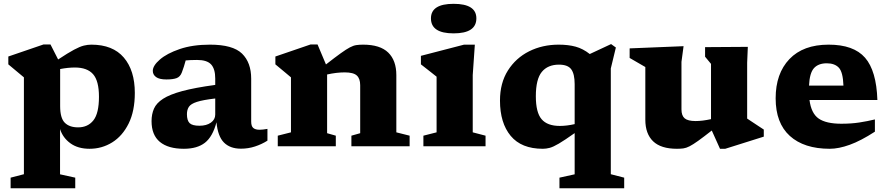

<svg xmlns="http://www.w3.org/2000/svg" viewBox="-20 -765 4650 1004"><path d="M373.5 164V219.5H35.5V164L105 146V-360.5Q95.5 -369 73.2 -387Q51 -405 23.5 -428.5V-469.5L207.5 -532.5H244L284 -454Q336 -488.5 367 -505Q398 -521.5 418.2 -526.5Q438.5 -531.5 457.5 -531.5Q570 -531.5 627.5 -464Q685 -396.5 685 -279Q685 -184.5 652.8 -119.2Q620.5 -54 566.8 -20.5Q513 13 448.5 13Q387.5 13 348 -15.8Q308.5 -44.5 294 -90V146.5ZM497.5 -259Q497.5 -342 466.8 -377Q436 -412 371.5 -412Q336 -412 294.5 -404V-210Q294.5 -147.5 318.8 -123.2Q343 -99 388.5 -99Q439.5 -99 468.5 -135.8Q497.5 -172.5 497.5 -259Z M1240 12.5Q1183 12.5 1151 -19.8Q1119 -52 1112 -125.5Q1092 -50 1051.5 -18.5Q1011 13 941.5 13Q859.5 13 816 -23Q772.5 -59 772.5 -131.5Q772.5 -168 785.2 -197Q798 -226 832.8 -248.5Q867.5 -271 933.2 -288.8Q999 -306.5 1105.5 -321V-354.5Q1105.5 -404.5 1084 -428Q1062.5 -451.5 1010.5 -451.5Q991.5 -451.5 977 -450.8Q962.5 -450 951 -449Q942 -415 931 -386.5Q922.5 -363.5 903.5 -356.5Q884.5 -349.5 850 -349.5Q813.5 -349.5 796.2 -362Q779 -374.5 779 -394.5Q779 -421.5 815.8 -453.5Q852.5 -485.5 919.8 -508.5Q987 -531.5 1078 -531.5Q1197.5 -531.5 1245.5 -484.8Q1293.5 -438 1293.5 -353.5V-129.5Q1293.5 -105 1304.5 -95.8Q1315.5 -86.5 1337.5 -86.5Q1353 -86.5 1378.5 -91V-29.5Q1348.5 -10.5 1313.2 1Q1278 12.5 1240 12.5ZM957.5 -168Q957.5 -135 971.5 -121.2Q985.5 -107.5 1023 -107.5Q1060 -107.5 1082.8 -123.8Q1105.5 -140 1105.5 -166V-250Q1041 -242.5 1009.5 -232.2Q978 -222 967.8 -206.5Q957.5 -191 957.5 -168Z M1817.5 -55.5 1863.5 -68.5V-319.5Q1863.5 -354 1845.8 -370.2Q1828 -386.5 1782.5 -386.5Q1740 -386.5 1690.5 -375.5V-68.5L1736 -55.5V0H1432.5V-55.5L1501.5 -73V-360.5Q1493.5 -367.5 1473.8 -383.8Q1454 -400 1420 -428.5V-469.5L1604 -532.5H1640.5L1684.5 -428Q1732.5 -465.5 1761.8 -486.5Q1791 -507.5 1809.5 -517.2Q1828 -527 1843.5 -529.2Q1859 -531.5 1879 -531.5Q1967.5 -531.5 2010 -490.2Q2052.5 -449 2052.5 -372V-73L2122 -55.5V0H1817.5Z M2352 -590.5Q2233.5 -590.5 2233.5 -669Q2233.5 -745 2352 -745Q2471 -745 2471 -669Q2471 -590.5 2352 -590.5ZM2463 -531.5 2452 -372.5V-73L2519 -55.5V0H2194V-55.5L2263 -73V-364Q2254.5 -371 2229.2 -390.8Q2204 -410.5 2181 -428.5V-473L2406.5 -531.5Z M3244 164V219.5H2905.5V164L2985 146.5V-69Q2932 -31.5 2902.2 -14Q2872.5 3.5 2854.2 8.2Q2836 13 2818.5 13Q2706.5 13 2650.5 -54.5Q2594.5 -122 2594.5 -239Q2594.5 -331 2636 -396.5Q2677.5 -462 2747 -496.8Q2816.5 -531.5 2901.5 -531.5Q2951.5 -531.5 2990 -521Q3028.5 -510.5 3064 -482.5L3175.5 -534.5L3200.5 -516.5L3174 -407V146ZM2782 -261.5Q2782 -177 2812 -141.8Q2842 -106.5 2907.5 -106.5Q2943.5 -106.5 2985 -116V-325Q2985 -378 2967.2 -402.5Q2949.5 -427 2903 -427Q2844.5 -427 2813.2 -389Q2782 -351 2782 -261.5Z M3543.5 -193Q3543.5 -160.5 3560.2 -146.2Q3577 -132 3617.5 -132Q3652.5 -132 3698 -142V-431L3667 -468.5V-518.5L3890.5 -520L3887 -437V-145Q3893 -141 3909.8 -129.8Q3926.5 -118.5 3945 -106.5Q3963.5 -94.5 3974 -87.5V-50.5L3772.5 13H3745L3702 -82.5Q3658 -48 3630.8 -28.5Q3603.5 -9 3585.8 0Q3568 9 3553.5 11Q3539 13 3520 13Q3436 13 3395.2 -26.2Q3354.5 -65.5 3354.5 -139V-414.5L3272.5 -462V-512L3554.5 -523.5L3543.5 -441.5Z M4313 -531.5Q4444 -531.5 4503.5 -463.2Q4563 -395 4568 -242H4213Q4222 -172 4261 -145Q4300 -118 4379.5 -118Q4431.5 -118 4473.8 -124.5Q4516 -131 4555 -140.5V-76.5Q4481 -28.5 4423.2 -7.8Q4365.5 13 4319 13Q4184.5 13 4110.2 -54.2Q4036 -121.5 4036 -251Q4036 -380.5 4108 -456Q4180 -531.5 4313 -531.5ZM4303.5 -434Q4259.5 -434 4236.5 -408.8Q4213.5 -383.5 4210.5 -317.5H4390.5Q4388 -388.5 4366.2 -411.2Q4344.5 -434 4303.5 -434Z"/></svg>

Font: Newsreader Caption
Style: Bold
Weight: 700
Designer: Hugues Gentile
Foundry: Production Type
Version: Version 1.001